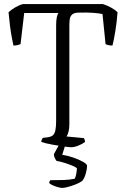

<svg xmlns="http://www.w3.org/2000/svg" viewBox="-20 -724 620 944"><path d="M328 0Q322 0 308 -2Q294 -4 276 -6.5Q258 -9 239.5 -12.5Q221 -16 206 -19.5Q191 -23 183 -26Q183 -31 185.5 -37Q188 -43 190 -46L214 -49Q230 -51 239 -58Q248 -65 252 -82Q256 -99 256 -130V-600Q256 -625 259.5 -640Q263 -655 267 -660H99L81 -507Q77 -505 67.5 -502.5Q58 -500 46 -500Q43 -514 38 -540Q33 -566 29 -598.5Q25 -631 22 -664Q35 -676 54.5 -687.5Q74 -699 93 -704H486Q508 -697 527.5 -686Q547 -675 558 -664Q554 -612 546.5 -567.5Q539 -523 533 -500Q522 -500 512 -502.5Q502 -505 499 -507L484 -655Q465 -659 437 -661Q409 -663 369 -662Q345 -662 335 -653Q325 -644 323 -630Q321 -616 321 -599V-113Q321 -91 316.5 -75Q312 -59 307 -53L392 -45Q394 -43 396 -37Q398 -31 398 -26Q385 -16 365 -8Q345 0 328 0ZM286 200Q278 200 264 196Q250 192 238 186.5Q226 181 222 176Q222 171 224 167.5Q226 164 227 162Q265 162 293.5 161Q322 160 347 155Q352 147 355 130.5Q358 114 358 103Q352 97 334.5 90Q317 83 296.5 76.5Q276 70 258 67Q254 62 249.5 53Q245 44 245 34Q253 19 261 4.5Q269 -10 285 -37H309L286 37Q313 41 341.5 51Q370 61 389 72Q408 83 408 91Q408 107 401.5 130Q395 153 384 166Q369 176 349.5 183.5Q330 191 312.5 195.5Q295 200 286 200Z"/></svg>

Font: Texturina Medium 12pt Thin
Style: Regular
Weight: 250
Version: Version 1.002